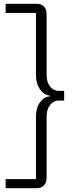

<svg xmlns="http://www.w3.org/2000/svg" viewBox="-20 -827 399 1014"><path d="M172.9 -807.1Q199.2 -807.1 212.6 -792.2Q226.1 -777.3 226.1 -752V-431.2Q226.1 -392.6 244.6 -369.9Q263.2 -347.2 289.1 -347.2H318.8V-295.9H289.1Q263.7 -295.9 244.9 -272.9Q226.1 -250 226.1 -210.9V112.8Q226.1 137.2 212.4 152.1Q198.7 167 172.9 167H9.8V119.1H169.9V-211.9Q169.9 -258.3 191.7 -287.4Q213.4 -316.4 243.2 -317.9V-321.8Q211.4 -325.7 190.7 -355.7Q169.9 -385.7 169.9 -430.2V-758.8H9.8V-807.1Z"/></svg>

Font: Lumene Sans Light
Style: Regular
Weight: 300
Designer: Deni Anggara
Version: Version 1.003;Glyphs 3.1.2 (3151)